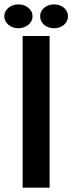

<svg xmlns="http://www.w3.org/2000/svg" viewBox="-55 -867 335 889"><path d="M195.3 -846.7Q168.9 -846.7 149.4 -831.1Q130.9 -814.5 130.9 -792Q130.9 -767.6 149.4 -752Q168 -736.3 195.3 -736.3Q221.7 -736.3 241.2 -752Q259.8 -767.6 259.8 -792Q259.8 -814.5 241.2 -831.1Q221.7 -846.7 195.3 -846.7Q195.3 -846.7 195.3 -846.7Q195.3 -846.7 195.3 -846.7ZM174.8 2Q174.8 2 174.8 -10.7Q174.8 -22.5 174.8 -44.9Q174.8 -85 174.8 -152.3Q174.8 -220.7 174.8 -296.9Q174.8 -346.7 174.8 -397.5Q174.8 -448.2 174.8 -495.1Q174.8 -581.1 174.8 -640.6Q174.8 -700.2 174.8 -700.2Q174.8 -700.2 159.2 -700.2Q142.6 -700.2 122.1 -700.2Q96.7 -700.2 73.2 -700.2Q49.8 -700.2 49.8 -700.2Q49.8 -700.2 49.8 -687.5Q49.8 -675.8 49.8 -653.3Q49.8 -612.3 49.8 -544.9Q49.8 -477.5 49.8 -401.4Q49.8 -351.6 49.8 -300.8Q49.8 -250 49.8 -203.1Q49.8 -116.2 49.8 -57.6Q49.8 2 49.8 2Q49.8 2 66.4 2Q82 2 103.5 2Q128.9 2 151.4 2Q174.8 2 174.8 2ZM30.3 -846.7Q2.9 -846.7 -15.6 -831.1Q-35.2 -814.5 -35.2 -792Q-35.2 -768.6 -15.6 -752Q2.9 -736.3 30.3 -736.3Q56.6 -736.3 76.2 -752Q95.7 -768.6 95.7 -792Q95.7 -814.5 76.2 -831.1Q56.6 -846.7 30.3 -846.7Z"/></svg>

Font: umazing
Style: Display
Weight: 400
Designer: umazing